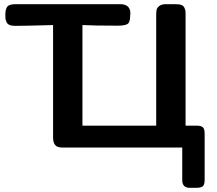

<svg xmlns="http://www.w3.org/2000/svg" viewBox="-20 -714 1051 929"><path d="M5.9 -643.1Q5.9 -669.9 15.4 -681.9Q24.9 -693.8 56.2 -693.8H561Q610.8 -693.8 610.8 -648.9Q610.8 -647 610.4 -643.6Q609.9 -640.1 609.9 -639.2Q609.9 -606 596.9 -597.9Q584 -589.8 549.8 -589.8Q429.7 -589.8 378.9 -592.8V-106H735.8V-643.1Q735.8 -658.2 738 -667.5Q740.2 -676.8 751.2 -685.3Q762.2 -693.8 782.2 -693.8H830.1Q848.1 -693.8 858.6 -689.5Q869.1 -685.1 873 -675Q877 -665 877.4 -659.9Q877.9 -654.8 877.9 -644V-106H931.2Q953.1 -106 961.7 -97.9Q970.2 -89.8 970.2 -66.9V155.8Q970.2 179.7 961.2 187.3Q952.1 194.8 930.2 194.8H897.9Q861.8 194.8 861.8 157.2V0H284.2Q256.3 0 246.6 -12.5Q236.8 -24.9 236.8 -48.8V-592.8Q234.9 -592.8 199.5 -591.8Q164.1 -590.8 119.6 -589.8Q75.2 -588.9 51.8 -588.9Q34.7 -588.9 24.4 -594Q14.2 -599.1 10.5 -609.6Q6.8 -620.1 6.3 -625.5Q5.9 -630.9 5.9 -643.1Z"/></svg>

Font: CMU Sans Serif
Style: Bold
Weight: 700
Version: Version 0.7.0